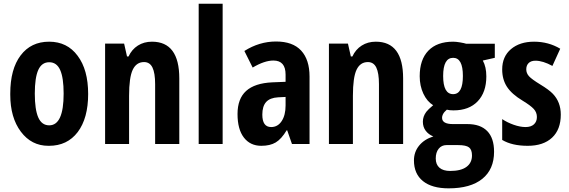

<svg xmlns="http://www.w3.org/2000/svg" viewBox="-20 -780 3084 1040"><path d="M35.6 -272.9Q35.6 -405.8 91.8 -480Q147.9 -554.2 246.1 -554.2Q344.2 -554.2 400.4 -478Q457.5 -402.3 457.5 -271Q457.5 -139.6 400.9 -64.5Q344.2 9.8 245.6 9.8Q243.7 9.8 242.2 9.8Q150.4 9.8 93 -66.7Q35.6 -143.1 35.6 -266.6Q35.6 -270 35.6 -272.9ZM246.6 -101.1Q324.7 -101.1 324.7 -272.9Q324.7 -358.9 305.9 -400.9Q287.1 -442.9 246.6 -442.9Q206.1 -442.9 187.3 -401.1Q168.5 -359.4 168.5 -272.9Q168.5 -186.5 187.3 -143.8Q206.1 -101.1 246.6 -101.1Z M803.2 -554.2Q951.2 -554.2 951.2 -355V0H820.3V-324.2Q820.3 -384.3 805.9 -414.1Q791.5 -443.8 760.3 -443.8Q718.8 -443.8 699 -402.3Q679.2 -360.8 679.2 -261.2V0H549.3V-543.9H652.3L668 -474.1H676.3Q693.8 -512.2 726.8 -533.2Q759.8 -554.2 803.2 -554.2Z M1186 0H1056.2V-759.8H1186Z M1303.7 -503.9Q1384.8 -555.2 1475.3 -555.2Q1565.9 -555.2 1611.3 -505.9Q1656.7 -456.5 1656.7 -365.2V0H1561.5L1535.6 -74.2H1532.7Q1504.4 -26.9 1473.6 -8.5Q1442.9 9.8 1395.5 9.8Q1335.4 9.8 1301 -34.9Q1266.6 -79.6 1266.6 -162.4Q1266.6 -245.1 1313.2 -287.4Q1359.9 -329.6 1454.6 -334L1526.9 -336.9V-376Q1526.9 -452.1 1460.9 -452.1Q1412.6 -452.1 1348.6 -414.1ZM1400.9 -159.2Q1400.9 -91.8 1448.7 -91.8Q1484.4 -91.8 1505.6 -123.8Q1526.9 -155.8 1526.9 -209V-254.9L1486.8 -252.9Q1442.4 -250.5 1421.6 -227.5Q1400.9 -204.6 1400.9 -159.2Z M2015.6 -554.2Q2163.6 -554.2 2163.6 -355V0H2032.7V-324.2Q2032.7 -384.3 2018.3 -414.1Q2003.9 -443.8 1972.7 -443.8Q1931.2 -443.8 1911.4 -402.3Q1891.6 -360.8 1891.6 -261.2V0H1761.7V-543.9H1864.7L1880.4 -474.1H1888.7Q1906.2 -512.2 1939.2 -533.2Q1972.2 -554.2 2015.6 -554.2Z M2433.6 -107.9H2512.2Q2582 -107.9 2619.1 -70.1Q2656.2 -32.2 2656.2 42Q2656.2 137.2 2592.5 188.7Q2528.8 240.2 2410.2 240.2Q2319.8 240.2 2271 200.9Q2222.2 161.6 2222.2 88.9Q2222.2 43.5 2250 9Q2277.8 -25.4 2327.1 -41Q2301.3 -51.3 2285.9 -71.8Q2270.5 -92.3 2270.5 -120.8Q2270.5 -149.4 2289.1 -174.3Q2298.3 -186.5 2326.2 -210Q2293 -230.5 2273.2 -272.7Q2253.4 -314.9 2253.4 -367.2Q2253.4 -457 2300.3 -505.6Q2347.2 -554.2 2434.6 -554.2Q2450.2 -554.2 2472.7 -550.3Q2495.1 -546.4 2505.4 -543H2660.2V-466.8L2595.2 -452.1Q2614.3 -418 2614.3 -366.2Q2614.3 -280.3 2567.4 -231.2Q2520.5 -182.1 2436.5 -182.1Q2413.1 -182.1 2400.4 -186Q2392.1 -178.2 2387.7 -173.6Q2383.3 -168.9 2378.9 -160.2Q2374.5 -151.4 2374.5 -142.1Q2374.5 -107.9 2433.6 -107.9ZM2434.6 -466.8Q2380.4 -466.8 2380.4 -368.4Q2380.4 -270 2434.6 -270Q2487.3 -270 2487.3 -368.4Q2487.3 -466.8 2434.6 -466.8ZM2461.4 5.9H2398.4Q2372.1 5.9 2356.2 25.6Q2340.3 45.4 2340.3 78.4Q2340.3 111.3 2360.6 128.7Q2380.9 146 2418.5 146Q2476.6 146 2506.6 124Q2536.6 102.1 2536.6 62Q2536.6 31.2 2520.8 18.6Q2504.9 5.9 2461.4 5.9Z M2700.2 -134.8Q2728 -116.2 2762.9 -104Q2797.9 -91.8 2826.9 -91.8Q2856 -91.8 2872.1 -106.4Q2888.2 -121.1 2888.2 -146.2Q2888.2 -171.4 2871.1 -189.9Q2854 -208.5 2810.5 -234.9Q2752 -270 2726.1 -309.8Q2700.2 -349.6 2700.2 -403.8Q2700.2 -473.6 2747.8 -513.9Q2795.4 -554.2 2873 -554.2Q2950.7 -554.2 3014.6 -516.1L2972.2 -422.9Q2920.4 -451.2 2880.4 -451.2Q2856.4 -451.2 2843.5 -438.5Q2830.6 -425.8 2830.6 -404.5Q2830.6 -383.3 2845.5 -366.9Q2860.4 -350.6 2907.2 -322Q2954.1 -293.5 2974.6 -272Q3017.6 -227.1 3017.6 -159.2Q3017.6 -78.6 2970.5 -34.4Q2923.3 9.8 2838.4 9.8Q2753.4 9.8 2700.2 -22Z"/></svg>

Font: Open Sans Hebrew Condensed
Style: Bold
Weight: 700
Width: 3
Foundry: Ascender Corporation, Yanek Iontef
Version: Version 2.001;PS 002.001;hotconv 1.0.70;makeotf.lib2.5.58329